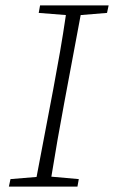

<svg xmlns="http://www.w3.org/2000/svg" viewBox="-20 -694 424 714"><path d="M124 -646 129 -674H384L378 -646L280 -638L219 -312Q206 -243 194 -174Q182 -105 171 -37L273 -28L268 0H13L19 -28L116 -36L178 -362Q191 -431 203 -500Q215 -569 225 -638Z"/></svg>

Font: Source Serif Pro Light
Style: Italic
Weight: 300
Italic angle: -12°
Designer: Frank Grießhammer
Foundry: Adobe Systems Incorporated
Version: Version 3.001;hotconv 1.0.111;makeotfexe 2.5.65597